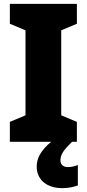

<svg xmlns="http://www.w3.org/2000/svg" viewBox="-20 -827 448 994"><path d="M293 3C293 -27 309 -50 353 -93H378V-196L297 -230V-670L378 -704V-807H31V-704L112 -670V-230L31 -196V-93H245C188 -46 170 -4 170 35C170 104 223 147 302 147C337 147 364 140 383 133V27C371 33 350 38 332 38C308 38 293 26 293 3Z"/></svg>

Font: Noto Sans Kannada UI SemiCondensed Black
Style: Regular
Weight: 900
Width: 4
Designer: Jelle Bosma - Monotype Design Team
Foundry: Monotype Imaging Inc.
Version: Version 2.005